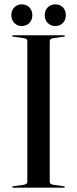

<svg xmlns="http://www.w3.org/2000/svg" viewBox="-20 -862 354 882"><path d="M208.5 -26.5Q208.5 -20.5 213 -17.5Q217.5 -14.5 226 -13L272.5 -6.5Q278 -6 278 -3Q278 -2 276.8 -1Q275.5 0 273.5 0H40.5Q38 0 37 -1Q36 -2 36 -3Q36 -6 41 -6.5L87.5 -13Q97 -14.5 101.2 -17.5Q105.5 -20.5 105.5 -26.5V-673.5Q105.5 -679.5 101.2 -682.5Q97 -685.5 87.5 -687L41 -693.5Q36 -694 36 -697Q36 -698.5 37 -699.2Q38 -700 40.5 -700H273.5Q275.5 -700 276.8 -699.2Q278 -698.5 278 -697Q278 -694 272.5 -693.5L226 -687Q217.5 -685.5 213 -682.5Q208.5 -679.5 208.5 -673.5ZM80 -742.5Q59 -742.5 45.5 -756.8Q32 -771 32 -792.5Q32 -814 45.5 -828Q59 -842 80 -842Q102 -842 115.2 -828Q128.5 -814 128.5 -792Q128.5 -771 115.2 -756.8Q102 -742.5 80 -742.5ZM234 -742.5Q212.5 -742.5 199 -756.8Q185.5 -771 185.5 -792.5Q185.5 -814 199.2 -828Q213 -842 234 -842Q256 -842 269.2 -828Q282.5 -814 282.5 -792Q282.5 -771 269.2 -756.8Q256 -742.5 234 -742.5Z"/></svg>

Font: Fraunces 120pt
Style: Regular
Weight: 400
Version: Version 1.000;[b76b70a41]